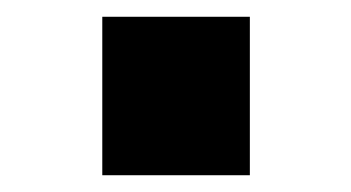

<svg xmlns="http://www.w3.org/2000/svg" viewBox="-20 -416 419 229"><path d="M102 -396V-207H278V-396Z"/></svg>

Font: Iranian Sans Web
Style: Bold
Weight: 700
Designer: Hooman Mehr, Hadi Navid in Neviseh Pardaz Co. Ltd. (http://nevisa.com)
Foundry: http://font-store.ir
Version: 5.0.2 build 3/9/1393